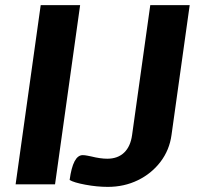

<svg xmlns="http://www.w3.org/2000/svg" viewBox="-20 -720 780 750"><path d="M139 -700H293L195 0H41ZM252 -17Q265 -114 303 -114Q311 -114 321 -112Q331 -110 336 -109Q372 -100 399 -100Q440 -100 465 -124Q490 -148 496 -193L567 -700H721L650 -193Q642 -134 607 -88Q572 -42 518.5 -16Q465 10 401 10Q359 10 313.5 1.5Q268 -7 252 -17Z"/></svg>

Font: Krub
Style: Bold Italic
Weight: 700
Italic angle: -8°
Designer: Ekaluck Peanpanawate
Foundry: Cadson Demak Co.,Ltd.
Version: Version 1.000; ttfautohint (v1.6)